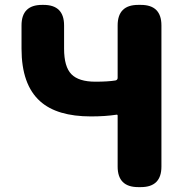

<svg xmlns="http://www.w3.org/2000/svg" viewBox="-20 -765 765 785"><path d="M545 0Q461 0 461 -84V-292Q461 -297 456 -296Q410 -289 352 -289Q213 -289 144 -351Q68 -419 68 -566V-661Q68 -745 152 -745H158Q242 -745 242 -661V-566Q242 -492 272 -461.5Q302 -431 370 -431Q421 -431 452 -436Q461 -438 461 -447V-661Q461 -745 545 -745H556Q640 -745 640 -661V-84Q640 0 556 0Z"/></svg>

Font: Resource Han Rounded TW Heavy
Style: Regular
Weight: 900
Designer: Cyano Hao (round all glyphs); Ryoko NISHIZUKA 西塚涼子 (kana, bopomofo & ideographs); Paul D. Hunt (Latin, Greek & Cyrillic)
Foundry: Cyano Hao
Version: 0.990